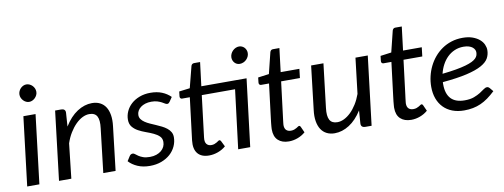

<svg xmlns="http://www.w3.org/2000/svg" viewBox="-58 -998 3447 1312"><g transform="rotate(-10 1665.0 -342.0)"><path d="M186 -477.5 128.4 0H43.9L101.6 -477.5ZM217.8 -627Q217.8 -614.7 212.6 -604Q207.5 -593.3 199.2 -585Q190.9 -576.7 180.2 -571.8Q169.4 -566.9 158.2 -566.9Q147 -566.9 136.7 -571.8Q126.5 -576.7 118.4 -585Q110.4 -593.3 105.5 -604Q100.6 -614.7 100.6 -627Q100.6 -639.2 105.5 -650.4Q110.4 -661.6 118.4 -669.9Q126.5 -678.2 137 -683.1Q147.5 -688 158.7 -688Q169.9 -688 180.7 -683.1Q191.4 -678.2 199.7 -669.9Q208 -661.6 212.9 -650.6Q217.8 -639.6 217.8 -627Z M264.6 0 321.8 -478H364.3Q378.4 -478 386 -470.9Q393.6 -463.9 392.6 -449.2L386.2 -355.5Q425.3 -419.4 475.3 -451.9Q525.4 -484.4 578.1 -484.4Q609.4 -484.4 633.3 -472.4Q657.2 -460.4 672.1 -437.5Q687 -414.6 692.6 -380.9Q698.2 -347.2 692.9 -304.2L657.2 0H571.8L607.4 -304.2Q614.7 -360.4 600.3 -387Q585.9 -413.6 546.9 -413.6Q523.4 -413.6 499 -401.4Q474.6 -389.2 451.9 -366.5Q429.2 -343.8 409.7 -312Q390.1 -280.3 377 -240.7L350.1 0Z M1102.1 -400.4Q1098.1 -395 1094.2 -392.3Q1090.3 -389.6 1084 -389.6Q1077.1 -389.6 1069.1 -395Q1061 -400.4 1049.1 -406.5Q1037.1 -412.6 1020.3 -418Q1003.4 -423.3 979 -423.3Q956.1 -423.3 937.3 -417.5Q918.5 -411.6 905 -401.4Q891.6 -391.1 884 -377.4Q876.5 -363.8 876.5 -348.6Q876.5 -332 885.5 -319.6Q894.5 -307.1 909.7 -296.9Q924.8 -286.6 943.8 -278.1Q962.9 -269.5 982.9 -261Q1002.9 -252.4 1022 -242.9Q1041 -233.4 1056.2 -221.4Q1071.3 -209.5 1080.3 -194.1Q1089.4 -178.7 1089.4 -158.2Q1089.4 -125.5 1075.7 -95.5Q1062 -65.4 1036.9 -42.7Q1011.7 -20 975.6 -6.3Q939.5 7.3 895 7.3Q846.7 7.3 809.8 -8.8Q772.9 -24.9 749.5 -50.8L770 -83Q778.3 -96.2 792.5 -96.2Q800.3 -96.2 808.3 -89.4Q816.4 -82.5 828.6 -74.5Q840.8 -66.4 859.1 -59.8Q877.4 -53.2 905.8 -53.2Q930.7 -53.2 950.7 -60.1Q970.7 -66.9 984.6 -78.6Q998.5 -90.3 1005.9 -105.7Q1013.2 -121.1 1013.2 -138.7Q1013.2 -163.1 997.6 -178.2Q981.9 -193.4 958.3 -204.3Q934.6 -215.3 907 -225.1Q879.4 -234.9 855.7 -247.8Q832 -260.7 816.4 -280Q800.8 -299.3 800.8 -329.6Q800.8 -359.4 813.5 -387.5Q826.2 -415.5 849.9 -437Q873.5 -458.5 907.5 -471.4Q941.4 -484.4 983.4 -484.4Q1029.3 -484.4 1063.7 -470.2Q1098.1 -456.1 1123 -431.2Z M1174.8 0ZM1648.4 -467.8 1641.1 -407.7 1591.3 0H1507.8L1558.1 -407.7H1327.1L1292 -119.6Q1288.1 -88.9 1299.8 -74.5Q1311.5 -60.1 1333 -60.1Q1345.2 -60.1 1354.7 -63.7Q1364.3 -67.4 1371.1 -71.5Q1377.9 -75.7 1382.8 -79.3Q1387.7 -83 1391.6 -83Q1395.5 -83 1397.7 -81.1Q1399.9 -79.1 1402.3 -75.2L1421.9 -35.6Q1398.4 -15.1 1367.7 -3.9Q1336.9 7.3 1305.7 7.3Q1252.4 7.3 1226.8 -23.9Q1201.2 -55.2 1208 -114.3L1244.1 -407.7H1190.4Q1183.6 -407.7 1179.2 -412.6Q1174.8 -417.5 1175.8 -426.3L1179.7 -459L1254.4 -468.3L1292.5 -616.7Q1294.4 -623.5 1299.8 -627.9Q1305.2 -632.3 1313 -632.3H1355L1334.5 -467.8ZM1686.5 -637.2Q1686.5 -624 1680.9 -612.3Q1675.3 -600.6 1666.3 -591.8Q1657.2 -583 1645.3 -577.9Q1633.3 -572.8 1620.6 -572.8Q1609.9 -572.8 1600.8 -576.9Q1591.8 -581.1 1585.2 -588.1Q1578.6 -595.2 1574.7 -604.7Q1570.8 -614.3 1570.8 -625Q1570.8 -638.2 1576.2 -650.1Q1581.5 -662.1 1590.6 -671.1Q1599.6 -680.2 1611.1 -685.5Q1622.6 -690.9 1635.3 -690.9Q1646 -690.9 1655.5 -686.5Q1665 -682.1 1671.9 -674.8Q1678.7 -667.5 1682.6 -657.7Q1686.5 -647.9 1686.5 -637.2Z M1757.3 -93.8Q1757.3 -96.7 1757.6 -101.8Q1757.8 -106.9 1758.5 -115.7Q1759.3 -124.5 1760.5 -137.5Q1761.7 -150.4 1764.2 -168.9L1793.5 -406.2H1738.3Q1731.4 -406.2 1727.1 -411.1Q1722.7 -416 1723.6 -425.3L1727.5 -459.5L1803.7 -469.7L1839.8 -616.2Q1842.3 -623.5 1847.2 -627.9Q1852.1 -632.3 1859.9 -632.3H1905.3L1885.3 -468.8H2015.1L2007.8 -406.2H1877.4L1848.6 -173.3Q1846.2 -154.3 1844.7 -142.3Q1843.3 -130.4 1842.5 -123.5Q1841.8 -116.7 1841.6 -113.5Q1841.3 -110.4 1841.3 -108.9Q1841.3 -85.4 1853 -74Q1864.7 -62.5 1885.3 -62.5Q1898.4 -62.5 1908 -65.9Q1917.5 -69.3 1924.8 -73.7Q1932.1 -78.1 1937 -81.5Q1941.9 -85 1945.3 -85Q1952.1 -85 1955.6 -76.7L1974.1 -35.6Q1950.7 -15.1 1920.4 -3.9Q1890.1 7.3 1859.4 7.3Q1812 7.3 1784.7 -18.1Q1757.3 -43.5 1757.3 -93.8Z M2183.6 -477.5 2147.5 -173.8Q2140.6 -118.2 2155.3 -91.3Q2169.9 -64.5 2208.5 -64.5Q2231.4 -64.5 2255.4 -76.2Q2279.3 -87.9 2301.8 -109.6Q2324.2 -131.3 2343.5 -162.1Q2362.8 -192.9 2376.5 -231L2405.8 -477.5H2491.2L2433.6 0H2391.1Q2358.4 0 2360.8 -30.8L2367.2 -118.2Q2328.1 -56.2 2278.8 -24.7Q2229.5 6.8 2177.2 6.8Q2146 6.8 2122.1 -5.4Q2098.1 -17.6 2083.3 -40.5Q2068.4 -63.5 2062.7 -97.2Q2057.1 -130.9 2062.5 -173.8L2098.1 -477.5Z M2606.4 -93.8Q2606.4 -96.7 2606.7 -101.8Q2606.9 -106.9 2607.7 -115.7Q2608.4 -124.5 2609.6 -137.5Q2610.8 -150.4 2613.3 -168.9L2642.6 -406.2H2587.4Q2580.6 -406.2 2576.2 -411.1Q2571.8 -416 2572.8 -425.3L2576.7 -459.5L2652.8 -469.7L2689 -616.2Q2691.4 -623.5 2696.3 -627.9Q2701.2 -632.3 2709 -632.3H2754.4L2734.4 -468.8H2864.3L2856.9 -406.2H2726.6L2697.8 -173.3Q2695.3 -154.3 2693.8 -142.3Q2692.4 -130.4 2691.7 -123.5Q2690.9 -116.7 2690.7 -113.5Q2690.4 -110.4 2690.4 -108.9Q2690.4 -85.4 2702.1 -74Q2713.9 -62.5 2734.4 -62.5Q2747.6 -62.5 2757.1 -65.9Q2766.6 -69.3 2773.9 -73.7Q2781.2 -78.1 2786.1 -81.5Q2791 -85 2794.4 -85Q2801.3 -85 2804.7 -76.7L2823.2 -35.6Q2799.8 -15.1 2769.5 -3.9Q2739.3 7.3 2708.5 7.3Q2661.1 7.3 2633.8 -18.1Q2606.4 -43.5 2606.4 -93.8Z M3302.2 -372.6Q3302.2 -341.8 3288.1 -316.2Q3273.9 -290.5 3236.6 -269.8Q3199.2 -249 3133.5 -233.6Q3067.9 -218.3 2964.8 -209Q2964.4 -205.1 2964.4 -200.9Q2964.4 -196.8 2964.4 -192.9Q2964.4 -127.9 2995.8 -94.2Q3027.3 -60.5 3091.3 -60.5Q3129.9 -60.5 3155.8 -70.3Q3181.6 -80.1 3200 -91.6Q3218.3 -103 3231 -112.8Q3243.7 -122.6 3255.9 -122.6Q3265.1 -122.6 3272.5 -114.3L3293.9 -88.4Q3267.6 -63.5 3242.4 -45.4Q3217.3 -27.3 3191.4 -15.9Q3165.5 -4.4 3137 1.2Q3108.4 6.8 3075.7 6.8Q3030.3 6.8 2994.1 -7.1Q2958 -21 2932.9 -46.9Q2907.7 -72.8 2894.3 -109.1Q2880.9 -145.5 2880.9 -190.9Q2880.9 -227.5 2889.2 -263.4Q2897.5 -299.3 2913.6 -332Q2929.7 -364.7 2952.9 -392.3Q2976.1 -419.9 3005.9 -440.4Q3035.6 -460.9 3071.8 -472.4Q3107.9 -483.9 3149.4 -483.9Q3189.5 -483.9 3218.3 -473.4Q3247.1 -462.9 3265.9 -446.8Q3284.7 -430.7 3293.5 -410.9Q3302.2 -391.1 3302.2 -372.6ZM3145 -422.9Q3111.3 -422.9 3083 -410.6Q3054.7 -398.4 3033 -377.2Q3011.2 -356 2995.8 -327.1Q2980.5 -298.3 2972.7 -265.6Q3027.3 -271.5 3067.6 -278.6Q3107.9 -285.6 3136 -293.7Q3164.1 -301.8 3181.6 -310.5Q3199.2 -319.3 3209 -329.1Q3218.8 -338.9 3222.2 -349.1Q3225.6 -359.4 3225.6 -370.6Q3225.6 -379.4 3221.2 -388.4Q3216.8 -397.5 3207.3 -405.3Q3197.8 -413.1 3182.4 -418Q3167 -422.9 3145 -422.9Z"/></g></svg>

Font: Carlito
Style: Italic
Weight: 400
Italic angle: -7°
Designer: Lukasz Dziedzic
Foundry: tyPoland Lukasz Dziedzic
Version: Version 1.104